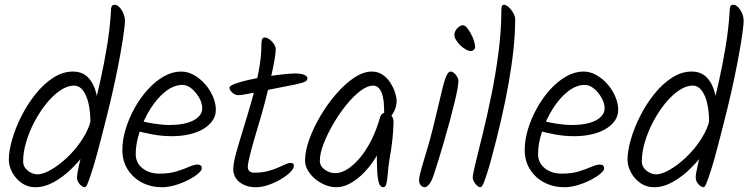

<svg xmlns="http://www.w3.org/2000/svg" viewBox="-20 -802 3138 805"><path d="M445 -752Q445 -768 448 -775Q451 -782 462 -782Q468 -782 475.5 -776.5Q483 -771 489.5 -761Q496 -751 500 -739Q504 -727 504 -715Q504 -705 501 -680Q498 -655 491.5 -615.5Q485 -576 475 -524.5Q465 -473 451 -411.5Q437 -350 419 -280Q410 -245 400.5 -208Q391 -171 381.5 -137Q372 -103 363 -76Q354 -49 347.5 -33Q341 -17 336 -17Q330 -17 322 -22.5Q314 -28 308.5 -37.5Q303 -47 303 -58Q303 -74 312 -112.5Q321 -151 336 -206Q351 -261 368 -327Q385 -393 401 -465Q417 -537 429 -610.5Q441 -684 445 -752ZM128 -17Q96 -17 71 -34.5Q46 -52 31.5 -79Q17 -106 17 -132Q17 -169 31 -217.5Q45 -266 70 -315.5Q95 -365 129 -407.5Q163 -450 203 -476Q243 -502 286 -502Q325 -502 349 -477.5Q373 -453 383.5 -411Q394 -369 394 -316Q394 -305 392.5 -293.5Q391 -282 387.5 -274.5Q384 -267 377 -267Q369 -267 364 -273.5Q359 -280 359 -291Q359 -332 351.5 -366.5Q344 -401 328.5 -422Q313 -443 290 -443Q262 -443 232 -422.5Q202 -402 174.5 -368Q147 -334 125 -292.5Q103 -251 90 -207.5Q77 -164 77 -126Q77 -102 96.5 -86.5Q116 -71 137 -71Q160 -71 193.5 -90Q227 -109 262.5 -142.5Q298 -176 326 -219.5Q354 -263 365 -311Q369 -327 385 -327Q391 -327 395.5 -324Q400 -321 403 -315.5Q406 -310 406 -303Q406 -281 389.5 -245Q373 -209 345 -170Q317 -131 281.5 -96Q246 -61 206.5 -39Q167 -17 128 -17Z M739 -502Q768 -502 794 -487Q820 -472 840.5 -448.5Q861 -425 873 -396.5Q885 -368 885 -341Q885 -316 870.5 -295.5Q856 -275 831 -260.5Q806 -246 772.5 -238.5Q739 -231 701 -231Q659 -231 619 -238.5Q579 -246 540 -257L551 -301Q585 -290 623 -284Q661 -278 689 -278Q735 -278 765.5 -287Q796 -296 812 -312Q828 -328 828 -347Q828 -369 815.5 -391.5Q803 -414 784 -430Q765 -446 745 -446Q709 -446 674 -418.5Q639 -391 611 -346.5Q583 -302 566 -251.5Q549 -201 549 -156Q549 -119 577.5 -96.5Q606 -74 648 -74Q690 -74 720.5 -83.5Q751 -93 772.5 -102.5Q794 -112 808 -112Q817 -112 821.5 -108Q826 -104 826 -96Q826 -87 810 -73.5Q794 -60 768.5 -47Q743 -34 714 -25.5Q685 -17 659 -17Q614 -17 576.5 -36Q539 -55 516 -90.5Q493 -126 493 -173Q493 -216 507 -261.5Q521 -307 545 -350Q569 -393 600.5 -427.5Q632 -462 667.5 -482Q703 -502 739 -502Z M1136 -594Q1136 -580 1130.5 -548.5Q1125 -517 1115 -473Q1105 -429 1091.5 -376.5Q1078 -324 1061 -269Q1043 -209 1034 -175Q1025 -141 1022 -125.5Q1019 -110 1019 -103Q1019 -78 1046 -78Q1076 -78 1100.5 -84Q1125 -90 1144 -98.5Q1163 -107 1176.5 -113Q1190 -119 1198 -119Q1206 -119 1209 -116Q1212 -113 1212 -107Q1212 -95 1197 -80Q1182 -65 1157.5 -50.5Q1133 -36 1105.5 -26.5Q1078 -17 1052 -17Q1030 -17 1013 -23Q996 -29 983.5 -39Q971 -49 964.5 -63Q958 -77 958 -92Q958 -117 970 -160.5Q982 -204 999.5 -260Q1017 -316 1034.5 -377.5Q1052 -439 1064 -500Q1076 -561 1076 -615Q1076 -630 1079 -637.5Q1082 -645 1091 -645Q1096 -645 1103.5 -641Q1111 -637 1118.5 -629.5Q1126 -622 1131 -613Q1136 -604 1136 -594ZM1217 -494Q1241 -494 1255 -488.5Q1269 -483 1269 -473Q1269 -465 1258.5 -459.5Q1248 -454 1214.5 -447Q1181 -440 1113 -427Q1055 -416 1024.5 -409.5Q994 -403 977 -403Q970 -403 961.5 -408Q953 -413 947.5 -420.5Q942 -428 942 -434Q942 -442 964.5 -450.5Q987 -459 1022.5 -467Q1058 -475 1096.5 -481Q1135 -487 1167.5 -490.5Q1200 -494 1217 -494Z M1643 -378Q1643 -365 1639 -352Q1635 -339 1629 -328.5Q1623 -318 1616.5 -311.5Q1610 -305 1606 -305Q1596 -305 1593 -316Q1590 -327 1590 -354Q1590 -375 1585.5 -395.5Q1581 -416 1571 -429.5Q1561 -443 1544 -443Q1520 -443 1490.5 -420.5Q1461 -398 1431.5 -361.5Q1402 -325 1377 -282Q1352 -239 1336.5 -198.5Q1321 -158 1321 -128Q1321 -105 1342 -90.5Q1363 -76 1385 -76Q1411 -76 1438 -93.5Q1465 -111 1491 -142.5Q1517 -174 1538 -216.5Q1559 -259 1573 -308Q1575 -317 1581.5 -323.5Q1588 -330 1598 -330Q1604 -330 1609.5 -327Q1615 -324 1620 -318.5Q1625 -313 1627.5 -306Q1630 -299 1630 -291Q1630 -276 1628.5 -254Q1627 -232 1623.5 -202.5Q1620 -173 1613 -134Q1608 -103 1606 -76.5Q1604 -50 1600.5 -33.5Q1597 -17 1587 -17Q1574 -17 1568.5 -35.5Q1563 -54 1561.5 -85Q1560 -116 1560 -156Q1560 -170 1562 -183Q1564 -196 1568 -209L1585 -206Q1575 -174 1554.5 -140.5Q1534 -107 1507 -79Q1480 -51 1450 -34Q1420 -17 1390 -17Q1367 -17 1343.5 -26.5Q1320 -36 1301 -52Q1282 -68 1270.5 -88Q1259 -108 1259 -129Q1259 -168 1276.5 -217Q1294 -266 1323.5 -316Q1353 -366 1389.5 -408Q1426 -450 1464.5 -476Q1503 -502 1539 -502Q1565 -502 1584.5 -488.5Q1604 -475 1617 -454.5Q1630 -434 1636.5 -413.5Q1643 -393 1643 -378Z M1869 -502Q1876 -502 1883.5 -496Q1891 -490 1896.5 -480.5Q1902 -471 1902 -462Q1902 -453 1898.5 -432Q1895 -411 1887 -377.5Q1879 -344 1867 -299Q1855 -254 1838.5 -197.5Q1822 -141 1800 -73Q1790 -42 1779.5 -29.5Q1769 -17 1761 -17Q1751 -17 1744 -25.5Q1737 -34 1737 -47Q1737 -61 1747 -95.5Q1757 -130 1770.5 -175Q1784 -220 1795 -264Q1808 -316 1818 -359.5Q1828 -403 1836 -435Q1844 -467 1852 -484.5Q1860 -502 1869 -502ZM1972 -605Q1972 -598 1966.5 -593Q1961 -588 1955 -588Q1945 -588 1932.5 -595Q1920 -602 1909.5 -612.5Q1899 -623 1892 -634.5Q1885 -646 1885 -655Q1885 -665 1890.5 -674.5Q1896 -684 1904.5 -690Q1913 -696 1921 -696Q1929 -696 1937.5 -686Q1946 -676 1954 -661.5Q1962 -647 1967 -631.5Q1972 -616 1972 -605Z M2040 -136Q2034 -114 2028.5 -95.5Q2023 -77 2018 -62.5Q2013 -48 2009 -37.5Q2005 -27 2001 -22Q1997 -17 1994 -17Q1989 -17 1983.5 -21Q1978 -25 1973 -31.5Q1968 -38 1965 -45Q1962 -52 1962 -58Q1962 -70 1974 -119Q1986 -168 2004 -241Q2022 -314 2040 -402Q2058 -490 2070 -581.5Q2082 -673 2082 -757Q2082 -771 2084 -776.5Q2086 -782 2095 -782Q2099 -782 2106.5 -777Q2114 -772 2121.5 -763Q2129 -754 2134.5 -743Q2140 -732 2140 -720Q2140 -663 2133 -596.5Q2126 -530 2113 -456Q2100 -382 2081.5 -301.5Q2063 -221 2040 -136Z M2426 -502Q2455 -502 2481 -487Q2507 -472 2527.5 -448.5Q2548 -425 2560 -396.5Q2572 -368 2572 -341Q2572 -316 2557.5 -295.5Q2543 -275 2518 -260.5Q2493 -246 2459.5 -238.5Q2426 -231 2388 -231Q2346 -231 2306 -238.5Q2266 -246 2227 -257L2238 -301Q2272 -290 2310 -284Q2348 -278 2376 -278Q2422 -278 2452.5 -287Q2483 -296 2499 -312Q2515 -328 2515 -347Q2515 -369 2502.5 -391.5Q2490 -414 2471 -430Q2452 -446 2432 -446Q2396 -446 2361 -418.5Q2326 -391 2298 -346.5Q2270 -302 2253 -251.5Q2236 -201 2236 -156Q2236 -119 2264.5 -96.5Q2293 -74 2335 -74Q2377 -74 2407.5 -83.5Q2438 -93 2459.5 -102.5Q2481 -112 2495 -112Q2504 -112 2508.5 -108Q2513 -104 2513 -96Q2513 -87 2497 -73.5Q2481 -60 2455.5 -47Q2430 -34 2401 -25.5Q2372 -17 2346 -17Q2301 -17 2263.5 -36Q2226 -55 2203 -90.5Q2180 -126 2180 -173Q2180 -216 2194 -261.5Q2208 -307 2232 -350Q2256 -393 2287.5 -427.5Q2319 -462 2354.5 -482Q2390 -502 2426 -502Z M3039 -752Q3039 -768 3042 -775Q3045 -782 3056 -782Q3062 -782 3069.5 -776.5Q3077 -771 3083.5 -761Q3090 -751 3094 -739Q3098 -727 3098 -715Q3098 -705 3095 -680Q3092 -655 3085.5 -615.5Q3079 -576 3069 -524.5Q3059 -473 3045 -411.5Q3031 -350 3013 -280Q3004 -245 2994.5 -208Q2985 -171 2975.5 -137Q2966 -103 2957 -76Q2948 -49 2941.5 -33Q2935 -17 2930 -17Q2924 -17 2916 -22.5Q2908 -28 2902.5 -37.5Q2897 -47 2897 -58Q2897 -74 2906 -112.5Q2915 -151 2930 -206Q2945 -261 2962 -327Q2979 -393 2995 -465Q3011 -537 3023 -610.5Q3035 -684 3039 -752ZM2722 -17Q2690 -17 2665 -34.5Q2640 -52 2625.5 -79Q2611 -106 2611 -132Q2611 -169 2625 -217.5Q2639 -266 2664 -315.5Q2689 -365 2723 -407.5Q2757 -450 2797 -476Q2837 -502 2880 -502Q2919 -502 2943 -477.5Q2967 -453 2977.5 -411Q2988 -369 2988 -316Q2988 -305 2986.5 -293.5Q2985 -282 2981.5 -274.5Q2978 -267 2971 -267Q2963 -267 2958 -273.5Q2953 -280 2953 -291Q2953 -332 2945.5 -366.5Q2938 -401 2922.5 -422Q2907 -443 2884 -443Q2856 -443 2826 -422.5Q2796 -402 2768.5 -368Q2741 -334 2719 -292.5Q2697 -251 2684 -207.5Q2671 -164 2671 -126Q2671 -102 2690.5 -86.5Q2710 -71 2731 -71Q2754 -71 2787.5 -90Q2821 -109 2856.5 -142.5Q2892 -176 2920 -219.5Q2948 -263 2959 -311Q2963 -327 2979 -327Q2985 -327 2989.5 -324Q2994 -321 2997 -315.5Q3000 -310 3000 -303Q3000 -281 2983.5 -245Q2967 -209 2939 -170Q2911 -131 2875.5 -96Q2840 -61 2800.5 -39Q2761 -17 2722 -17Z"/></svg>

Font: Kalam Variable Light
Style: Regular
Weight: 300
Designer: Lipi Raval, Jonny Pinhorn
Foundry: Indian Type Foundry
Version: Version 3.000